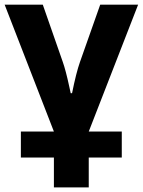

<svg xmlns="http://www.w3.org/2000/svg" viewBox="-20 -566 614 826"><path d="M503.9 0V111.8H361.8V240.2H211.9V111.8H69.8V0H211.9L0 -545.9H164.1L250 -299.8Q262.7 -264.2 277.8 -194.3L284.2 -165H290Q307.6 -252.9 324.2 -299.8L411.1 -545.9H574.2L361.8 0Z"/></svg>

Font: Zoram GWebM
Style: Bold
Weight: 700
Foundry: Ascender Corporation
Version: Version 1.000